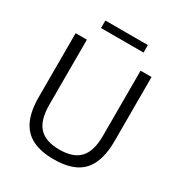

<svg xmlns="http://www.w3.org/2000/svg" viewBox="-207 -1044 1123 1197"><g transform="rotate(30 354.0 -446.0)"><path d="M355 9.5Q260.5 9.5 200 -21.5Q139.5 -52.5 110.2 -116.8Q81 -181 81 -280V-740H162V-271Q162 -161.5 208.8 -111Q255.5 -60.5 355 -60.5Q455.5 -60.5 502 -111Q548.5 -161.5 548.5 -271V-740H627.5V-280Q627.5 -181 598.8 -116.8Q570 -52.5 509.8 -21.5Q449.5 9.5 355 9.5ZM202 -847V-901H508V-847Z"/></g></svg>

Font: Encode Sans SC
Style: Regular
Weight: 400
Version: Version 3.002